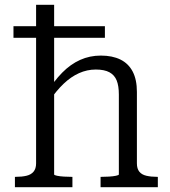

<svg xmlns="http://www.w3.org/2000/svg" viewBox="-20 -778 705 798"><path d="M636 0H398V-43H402Q416 -43 433 -44Q450 -45 462 -47.5Q474 -50 474 -53V-385Q474 -421 465 -443.5Q456 -466 435 -477.5Q414 -489 378 -489Q342 -489 308.5 -474Q275 -459 244.5 -430Q214 -401 184 -357L171 -388Q204 -441 238.5 -476Q273 -511 313 -529Q353 -547 399 -547Q447 -547 480.5 -530.5Q514 -514 531.5 -480.5Q549 -447 549 -396V-99Q549 -77 559 -64.5Q569 -52 588.5 -47.5Q608 -43 633 -43H636ZM130 -758H205V-53Q205 -50 217 -47.5Q229 -45 246 -44Q263 -43 277 -43H281V0H42V-43H45Q71 -43 90 -47.5Q109 -52 119.5 -64.5Q130 -77 130 -99ZM416 -669V-621H36V-669Z"/></svg>

Font: Roboto Serif Light
Style: Regular
Weight: 300
Designer: Greg Gazdowicz
Foundry: Commercial Type
Version: Version 1.008